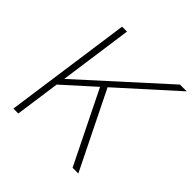

<svg xmlns="http://www.w3.org/2000/svg" viewBox="-183 -845 993 993"><g transform="rotate(45 314.0 -348.5)"><path d="M57.5 0H93.5L128 -246L295 -396.5L490.5 0H532.5L324 -422.5L628.5 -697H579L135 -294.5L191.5 -697H155.5Z"/></g></svg>

Font: HK Grotesk ExtraLight
Style: Italic
Weight: 200
Italic angle: -16°
Designer: Alfredo Marco Pradil
Foundry: Hanken Design Co.
Version: Version 3.001;FEAKit 1.0